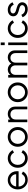

<svg xmlns="http://www.w3.org/2000/svg" viewBox="2273 -3059 798 5384"><g transform="rotate(-90 2672.0 -367.0)"><path d="M321 12Q245 12 184.5 -24.5Q124 -61 88.5 -124.5Q53 -188 53 -269Q53 -349 87 -412Q121 -475 180 -511.5Q239 -548 314 -548Q391 -548 447.5 -512Q504 -476 534 -417.5Q564 -359 564 -292Q564 -283 563 -270Q562 -257 560 -244H133Q135 -189 160.5 -147Q186 -105 228.5 -81.5Q271 -58 321 -58Q382 -58 423 -87Q464 -116 486 -159L554 -122Q537 -85 503.5 -54.5Q470 -24 423.5 -6Q377 12 321 12ZM314 -478Q269 -478 230.5 -458Q192 -438 166 -401Q140 -364 135 -313H479Q479 -360 455 -397.5Q431 -435 393.5 -456.5Q356 -478 314 -478Z M928 12Q851 12 790.5 -25Q730 -62 695 -125.5Q660 -189 660 -269Q660 -349 695 -412Q730 -475 790.5 -511.5Q851 -548 928 -548Q980 -548 1024.5 -529.5Q1069 -511 1102.5 -479.5Q1136 -448 1153 -410L1084 -374Q1063 -418 1022.5 -445.5Q982 -473 928 -473Q875 -473 832.5 -446Q790 -419 765.5 -373Q741 -327 741 -268Q741 -210 765.5 -163.5Q790 -117 832.5 -90Q875 -63 928 -63Q984 -63 1024 -91Q1064 -119 1084 -163L1153 -125Q1136 -87 1102.5 -56Q1069 -25 1024 -6.5Q979 12 928 12Z M1525 12Q1448 12 1385.5 -24.5Q1323 -61 1286 -124Q1249 -187 1249 -269Q1249 -350 1285.5 -413Q1322 -476 1384.5 -512Q1447 -548 1525 -548Q1603 -548 1665.5 -512Q1728 -476 1764.5 -413Q1801 -350 1801 -269Q1801 -187 1764 -124Q1727 -61 1664.5 -24.5Q1602 12 1525 12ZM1525 -63Q1579 -63 1623.5 -90Q1668 -117 1694 -163Q1720 -209 1720 -268Q1720 -326 1694 -372.5Q1668 -419 1623.5 -446Q1579 -473 1525 -473Q1470 -473 1426 -446Q1382 -419 1356 -372.5Q1330 -326 1330 -268Q1330 -209 1356 -163Q1382 -117 1426 -90Q1470 -63 1525 -63Z M1937 0V-536H2012V-475Q2037 -509 2079 -528.5Q2121 -548 2171 -548Q2230 -548 2275.5 -522Q2321 -496 2347.5 -452Q2374 -408 2374 -353V0H2298V-327Q2298 -393 2259.5 -433Q2221 -473 2156 -473Q2092 -473 2052.5 -433Q2013 -393 2013 -327V0Z M2776 12Q2699 12 2636.5 -24.5Q2574 -61 2537 -124Q2500 -187 2500 -269Q2500 -350 2536.5 -413Q2573 -476 2635.5 -512Q2698 -548 2776 -548Q2854 -548 2916.5 -512Q2979 -476 3015.5 -413Q3052 -350 3052 -269Q3052 -187 3015 -124Q2978 -61 2915.5 -24.5Q2853 12 2776 12ZM2776 -63Q2830 -63 2874.5 -90Q2919 -117 2945 -163Q2971 -209 2971 -268Q2971 -326 2945 -372.5Q2919 -419 2874.5 -446Q2830 -473 2776 -473Q2721 -473 2677 -446Q2633 -419 2607 -372.5Q2581 -326 2581 -268Q2581 -209 2607 -163Q2633 -117 2677 -90Q2721 -63 2776 -63Z M3188 0V-536H3263V-474Q3288 -510 3328 -529Q3368 -548 3414 -548Q3471 -548 3515 -521Q3559 -494 3584 -450Q3610 -499 3656.5 -523.5Q3703 -548 3757 -548Q3813 -548 3856.5 -522.5Q3900 -497 3925.5 -453Q3951 -409 3951 -353V0H3875V-327Q3875 -393 3838.5 -433Q3802 -473 3741 -473Q3680 -473 3643.5 -432.5Q3607 -392 3607 -327V0H3531V-327Q3531 -393 3495 -433Q3459 -473 3398 -473Q3337 -473 3300.5 -432.5Q3264 -392 3264 -327V0Z M4098 -634V-746H4174V-634ZM4098 0V-536H4174V0Z M4569 12Q4492 12 4431.5 -25Q4371 -62 4336 -125.5Q4301 -189 4301 -269Q4301 -349 4336 -412Q4371 -475 4431.5 -511.5Q4492 -548 4569 -548Q4621 -548 4665.5 -529.5Q4710 -511 4743.5 -479.5Q4777 -448 4794 -410L4725 -374Q4704 -418 4663.5 -445.5Q4623 -473 4569 -473Q4516 -473 4473.5 -446Q4431 -419 4406.5 -373Q4382 -327 4382 -268Q4382 -210 4406.5 -163.5Q4431 -117 4473.5 -90Q4516 -63 4569 -63Q4625 -63 4665 -91Q4705 -119 4725 -163L4794 -125Q4777 -87 4743.5 -56Q4710 -25 4665 -6.5Q4620 12 4569 12Z M5107 12Q5030 12 4969 -25.5Q4908 -63 4881 -133L4948 -167Q4970 -115 5012 -88Q5054 -61 5107 -61Q5156 -61 5188 -84.5Q5220 -108 5220 -144Q5220 -174 5197.5 -192Q5175 -210 5132 -222L5044 -246Q4907 -284 4907 -394Q4907 -463 4957.5 -505.5Q5008 -548 5091 -548Q5164 -548 5220 -511.5Q5276 -475 5299 -413L5232 -381Q5214 -425 5177 -450Q5140 -475 5091 -475Q5044 -475 5015.5 -454Q4987 -433 4987 -399Q4987 -344 5069 -319L5161 -292Q5228 -273 5264 -235Q5300 -197 5300 -142Q5300 -97 5275.5 -62Q5251 -27 5207.5 -7.5Q5164 12 5107 12Z"/></g></svg>

Font: Plus Jakarta Text Light
Style: Regular
Weight: 300
Designer: Gumpita Rahayu
Foundry: Tokotype Studio
Version: Version 1.000